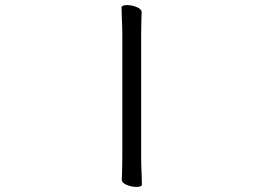

<svg xmlns="http://www.w3.org/2000/svg" viewBox="-20 -725 1040 755"><path d="M459 -657 458 -695Q458 -705 480 -705Q499 -705 518 -697Q537 -689 537 -677Q537 -661 536 -649L535 -588V-106Q535 -80 537 -38L538 0Q538 10 516 10Q497 10 478 2Q459 -6 459 -18Q459 -34 460 -46L461 -107V-589Q461 -615 459 -657Z"/></svg>

Font: Iansui
Style: Regular
Weight: 400
Designer: But Ko / Fontworks Inc.
Foundry: zi-hi.com / Fontworks Inc.
Version: Version 1.002